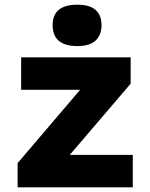

<svg xmlns="http://www.w3.org/2000/svg" viewBox="-20 -797 640 817"><path d="M55 0V-103L321 -415H70V-553H536V-441L277 -138H545V0ZM309 -601Q204 -601 204 -690Q204 -777 309 -777Q362 -777 387 -754.5Q412 -732 412 -690Q412 -649 387.5 -625Q363 -601 309 -601Z"/></svg>

Font: Noto Sans Mono Black
Style: Regular
Weight: 900
Designer: Monotype Design Team
Foundry: Monotype Imaging Inc.
Version: Version 2.014